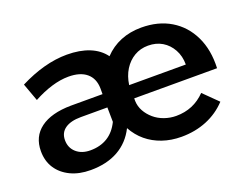

<svg xmlns="http://www.w3.org/2000/svg" viewBox="-89 -714 1152 895"><g transform="rotate(-20 486.5 -266.0)"><path d="M530 -226Q531 -199 544 -175.5Q557 -152 578.5 -133.5Q600 -115 628.5 -105Q657 -95 687 -95Q773 -95 832 -156L902 -87Q860 -42 802.5 -18.5Q745 5 677 5Q626 5 582.5 -10Q539 -25 506 -52.5Q473 -80 451 -120Q420 -58 363 -26Q306 6 226 6Q169 6 126.5 -14.5Q84 -35 60.5 -71Q37 -107 37 -156Q37 -228 90 -267.5Q143 -307 241 -308H398V-337Q397 -386 365.5 -412.5Q334 -439 276 -439Q236 -439 191.5 -425.5Q147 -412 101 -387L69 -475Q130 -506 189 -522Q248 -538 304 -538Q368 -538 415 -519Q462 -500 489 -463Q524 -500 570.5 -519Q617 -538 673 -538Q757 -538 818.5 -501Q880 -464 912.5 -396.5Q945 -329 941 -239H530ZM266 -242Q216 -242 188 -222.5Q160 -203 160 -166Q160 -128 186.5 -104.5Q213 -81 256 -81Q305 -81 341 -103Q377 -125 399 -170L398 -242ZM810 -305Q810 -347 792 -379.5Q774 -412 744 -430Q714 -448 674 -448Q636 -448 605.5 -430Q575 -412 555 -380Q535 -348 529 -305Z"/></g></svg>

Font: Alexandria Medium
Style: Regular
Weight: 500
Designer: Mohamed Gaber
Foundry: Kief Type Foundry
Version: Version 5.100